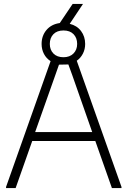

<svg xmlns="http://www.w3.org/2000/svg" viewBox="-20 -963 653 983"><path d="M11 -6 239 -650Q217 -664 205 -687Q193 -710 193 -738Q193 -780 218 -809.5Q243 -839 286 -845L352 -943H405L337 -841Q374 -832 395 -804Q416 -776 416 -738Q416 -711 404.5 -688.5Q393 -666 373 -652L602 -6V0H553L468 -241H145L60 0H11ZM305 -670Q337 -670 356 -689Q375 -708 375 -738Q375 -769 356.5 -788Q338 -807 305 -807Q272 -807 253.5 -788Q235 -769 235 -738Q235 -708 253.5 -689Q272 -670 305 -670ZM452 -287 350 -578 330 -633 282 -632 263 -578 160 -287Z"/></svg>

Font: Encode Sans Narrow
Style: ExtraLight
Weight: 200
Designer: Pablo Impallari, Andres Torresi
Foundry: Pablo Impallari, Andres Torresi
Version: Version 1.000; ttfautohint (v1.00) -l 8 -r 50 -G 200 -x 14 -